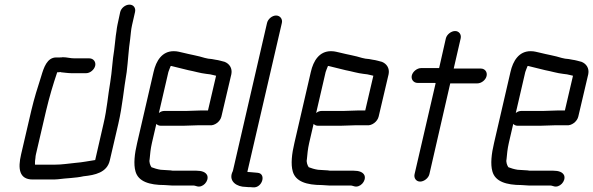

<svg xmlns="http://www.w3.org/2000/svg" viewBox="-20 -760 2561 829"><path d="M366 -508H302C283 -508 269 -513 251 -513C247 -512 243 -512 238 -512H223C183 -512 169 -468 158 -431C142 -381 128 -337 115 -282L71 -93C57 -33 62 15 121 15H201C211 15 221 15 230 14C266 9 306 9 341 1C390 -4 442 -15 454 -67L491 -226C509 -304 514 -374 527 -449C533 -497 535 -545 542 -591C545 -613 545 -629 550 -651L563 -708C567 -725 557 -740 539 -740C521 -740 503 -725 499 -708L487 -652C485 -643 484 -634 483 -626L480 -606C477 -583 476 -566 473 -544C465 -498 464 -453 456 -405C446 -348 442 -289 427 -226L391 -69C363 -65 336 -59 308 -57C276 -54 249 -49 215 -49H131C131 -50 132 -51 131 -52C131 -61 131 -68 133 -78C133 -83 134 -88 135 -93L179 -282C193 -341 209 -395 227 -448C232 -448 237 -448 241 -449C242 -449 242 -449 243 -448C255 -447 274 -444 288 -444H352C369 -444 387 -459 391 -476C395 -493 383 -508 366 -508Z M717 -475C720 -475 722 -475 724 -474C745 -469 771 -462 793 -457C820 -452 844 -444 871 -441L887 -439C895 -438 906 -434 913 -433L878 -283H846C833 -283 799 -281 784 -281H690C681 -281 673 -278 666 -272L707 -449C708 -454 715 -469 717 -475ZM832 -219H886C907 -217 931 -235 936 -257L979 -440C984 -466 970 -485 950 -493L931 -498C924 -500 918 -501 911 -502L895 -505C883 -506 874 -507 864 -510C836 -519 799 -525 772 -532C756 -535 748 -539 730 -539C680 -539 654 -498 643 -449L572 -142C561 -96 556 -51 565 -20C577 24 625 39 691 39C701 39 711 41 722 41H814C821 41 824 43 829 44C855 53 883 22 875 -2C869 -17 851 -23 828 -23H726C719 -24 713 -25 706 -25C698 -25 681 -27 674 -27C660 -29 644 -34 634 -38C629 -45 623 -60 626 -72C628 -94 630 -117 636 -143L655 -225C660 -220 666 -217 675 -217H769C784 -217 819 -219 832 -219Z M1133 -661 986 -24C985 -21 984 -17 982 -14C968 24 1003 47 1041 47C1048 48 1054 48 1061 48L1073 49C1113 52 1131 -11 1092 -14L1081 -15L1058 -17C1055 -17 1051 -17 1048 -18L1197 -661C1201 -678 1189 -693 1172 -693C1155 -693 1137 -678 1133 -661Z M1396 -475C1399 -475 1401 -475 1403 -474C1424 -469 1450 -462 1472 -457C1499 -452 1523 -444 1550 -441L1566 -439C1574 -438 1585 -434 1592 -433L1557 -283H1525C1512 -283 1478 -281 1463 -281H1369C1360 -281 1352 -278 1345 -272L1386 -449C1387 -454 1394 -469 1396 -475ZM1511 -219H1565C1586 -217 1610 -235 1615 -257L1658 -440C1663 -466 1649 -485 1629 -493L1610 -498C1603 -500 1597 -501 1590 -502L1574 -505C1562 -506 1553 -507 1543 -510C1515 -519 1478 -525 1451 -532C1435 -535 1427 -539 1409 -539C1359 -539 1333 -498 1322 -449L1251 -142C1240 -96 1235 -51 1244 -20C1256 24 1304 39 1370 39C1380 39 1390 41 1401 41H1493C1500 41 1503 43 1508 44C1534 53 1562 22 1554 -2C1548 -17 1530 -23 1507 -23H1405C1398 -24 1392 -25 1385 -25C1377 -25 1360 -27 1353 -27C1339 -29 1323 -34 1313 -38C1308 -45 1302 -60 1305 -72C1307 -94 1309 -117 1315 -143L1334 -225C1339 -220 1345 -217 1354 -217H1448C1463 -217 1498 -219 1511 -219Z M1905 -594 1876 -466H1798C1781 -466 1762 -451 1758 -434C1754 -417 1766 -402 1783 -402H1855C1857 -402 1859 -402 1861 -401L1770 -8C1766 9 1777 24 1794 24C1811 24 1830 9 1834 -8L1924 -400H2041C2058 -400 2077 -414 2081 -432C2085 -450 2073 -464 2056 -464H1939L1969 -594C1973 -611 1962 -626 1945 -626C1928 -626 1909 -611 1905 -594Z M2258 -475C2261 -475 2263 -475 2265 -474C2286 -469 2312 -462 2334 -457C2361 -452 2385 -444 2412 -441L2428 -439C2436 -438 2447 -434 2454 -433L2419 -283H2387C2374 -283 2340 -281 2325 -281H2231C2222 -281 2214 -278 2207 -272L2248 -449C2249 -454 2256 -469 2258 -475ZM2373 -219H2427C2448 -217 2472 -235 2477 -257L2520 -440C2525 -466 2511 -485 2491 -493L2472 -498C2465 -500 2459 -501 2452 -502L2436 -505C2424 -506 2415 -507 2405 -510C2377 -519 2340 -525 2313 -532C2297 -535 2289 -539 2271 -539C2221 -539 2195 -498 2184 -449L2113 -142C2102 -96 2097 -51 2106 -20C2118 24 2166 39 2232 39C2242 39 2252 41 2263 41H2355C2362 41 2365 43 2370 44C2396 53 2424 22 2416 -2C2410 -17 2392 -23 2369 -23H2267C2260 -24 2254 -25 2247 -25C2239 -25 2222 -27 2215 -27C2201 -29 2185 -34 2175 -38C2170 -45 2164 -60 2167 -72C2169 -94 2171 -117 2177 -143L2196 -225C2201 -220 2207 -217 2216 -217H2310C2325 -217 2360 -219 2373 -219Z"/></svg>

Font: Electronic
Style: SeBdIt
Weight: 600
Version: Version 1.011